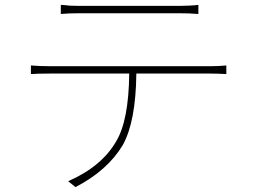

<svg xmlns="http://www.w3.org/2000/svg" viewBox="-20 -733 1040 783"><path d="M304 -679Q260 -679 228 -676V-713L246 -712L263 -710Q282 -709 302 -709H710Q730 -709 749 -710Q772 -711 789 -713V-676Q752 -679 710 -679ZM838 -463Q870 -463 903 -466V-431Q865 -433 838 -433H536Q534 -238 481 -142Q419 -38 288 30L258 6Q395 -54 454 -157Q505 -242 507 -433H184Q133 -433 106 -431V-466Q144 -463 184 -463Z"/></svg>

Font: Noto Sans CJK TC Thin
Style: Regular
Weight: 250
Designer: Ryoko NISHIZUKA ???? (kana & ideographs); Paul D. Hunt (Latin, Greek & Cyrillic); Wenlong ZHANG ??? (bopomofo); Sandoll 
Foundry: Adobe Systems Incorporated
Version: Version 1.004 January 19, 2016